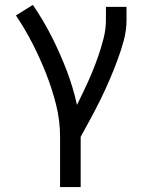

<svg xmlns="http://www.w3.org/2000/svg" viewBox="-20 -558 616 783"><path d="M225 205H309V0Q330 -38 350.5 -76Q371 -114 390 -152.5Q409 -191 426 -230.5Q443 -270 458 -310Q473 -350 484.5 -392Q496 -434 496 -477V-530H412V-477Q412 -440 403 -404Q394 -368 382 -333Q370 -298 356 -264Q342 -230 326 -196.5Q310 -163 294 -130Q278 -203 251 -273Q224 -343 190 -410Q156 -477 114 -538L45 -495Q82 -440 112.5 -380.5Q143 -321 167.5 -259Q192 -197 208.5 -132Q225 -67 225 0Z"/></svg>

Font: Iosevka SS01 Extended
Style: Regular
Weight: 400
Width: 7
Monospace: yes
Designer: Belleve Invis
Foundry: Belleve Invis
Version: Version 3.4.7; ttfautohint (v1.8.3)